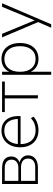

<svg xmlns="http://www.w3.org/2000/svg" viewBox="921 -1453 712 2594"><g transform="rotate(-90 1277.0 -156.0)"><path d="M88 0V-484H301Q354 -484 389 -469.5Q424 -455 442 -427Q460 -399 460 -356Q460 -309 427 -277Q394 -245 341 -240V-252Q380 -252 410.5 -236.5Q441 -221 458 -194Q475 -167 475 -132Q475 -71 431 -35.5Q387 0 309 0ZM130 -36H313Q370 -36 401 -61Q432 -86 432 -132Q432 -179 401 -203.5Q370 -228 313 -228H130ZM130 -264H305Q358 -264 387.5 -288.5Q417 -313 417 -356Q417 -400 387.5 -424Q358 -448 305 -448H130Z M817 8Q745 8 693 -22Q641 -52 612.5 -107.5Q584 -163 584 -240Q584 -316 612.5 -372.5Q641 -429 691.5 -460.5Q742 -492 808 -492Q871 -492 915 -464Q959 -436 982.5 -384.5Q1006 -333 1006 -260V-234H611V-271H984L967 -259Q967 -350 927 -402Q887 -454 807 -454Q749 -454 708.5 -426.5Q668 -399 647.5 -352Q627 -305 627 -245V-240Q627 -174 649 -127Q671 -80 713.5 -55.5Q756 -31 815 -31Q860 -31 899.5 -45.5Q939 -60 978 -94L998 -60Q967 -29 918 -10.5Q869 8 817 8Z M1245 0V-447H1060V-484H1472V-447H1287V0Z M1563 180V-484H1605V-358H1594Q1611 -420 1659.5 -456Q1708 -492 1778 -492Q1844 -492 1892 -461.5Q1940 -431 1966.5 -375Q1993 -319 1993 -242Q1993 -166 1967 -109.5Q1941 -53 1892.5 -22.5Q1844 8 1778 8Q1708 8 1659.5 -28.5Q1611 -65 1594 -126H1605V180ZM1777 -31Q1857 -31 1903.5 -86.5Q1950 -142 1950 -242Q1950 -342 1903.5 -397.5Q1857 -453 1777 -453Q1698 -453 1651 -397.5Q1604 -342 1604 -242Q1604 -142 1651 -86.5Q1698 -31 1777 -31Z M2199 180 2280 -7V13L2069 -484H2117L2311 -15H2287L2482 -484H2530L2246 180Z"/></g></svg>

Font: Nunito Sans 12pt ExtraLight
Style: Regular
Weight: 200
Designer: Vernon Adams
Foundry: Vernon Adams
Version: Version 3.101;gftools[0.9.27]